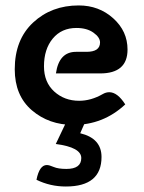

<svg xmlns="http://www.w3.org/2000/svg" viewBox="-20 -448 523 699"><path d="M256.8 -259.3H294.9Q344.2 -259.3 344.2 -293.5Q344.2 -312 320.3 -329.1Q296.4 -346.2 258.3 -346.2Q204.1 -346.2 172.1 -307.6Q140.1 -269 140.1 -206.5Q140.1 -148.9 177.2 -115Q214.4 -81.1 268.1 -81.1Q311.5 -81.1 354 -105.5Q365.7 -112.3 377.9 -112.3Q407.7 -112.3 436 -67.9Q356 6.8 247.1 6.8Q158.2 6.8 95.9 -46.6Q33.7 -100.1 33.7 -195.8Q33.7 -303.7 100.6 -366Q167.5 -428.2 266.6 -428.2Q340.3 -428.2 392.3 -381.3Q444.3 -334.5 444.3 -267.6Q444.3 -180.7 344.7 -180.7H183.6Q194.8 -259.3 256.8 -259.3ZM219.7 231Q162.6 231 112.8 206.5Q123.5 152.8 150.4 152.8Q159.2 152.8 175.5 159.9Q191.9 167 221.7 167Q275.9 167 275.9 127.4Q275.9 88.4 183.1 76.2L221.7 -4.9H290.5L272 37.1Q349.6 55.7 349.6 123.5Q349.6 231 219.7 231Z"/></svg>

Font: ALMAS
Style: Bold
Weight: 700
Designer: ALMAS Font/ by Husham Jawad Kadhim, derived from the Bainsely font by/ Paul James MIller
Foundry: High-Logic / Made with FontCreator
Version: Version 1.411;September 19, 2021;FontCreator 14.0.0.2814 32-